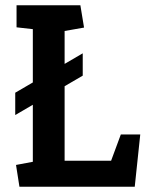

<svg xmlns="http://www.w3.org/2000/svg" viewBox="-20 -711 560 731"><path d="M38 -358 295 -508V-423L38 -273ZM54 0 41 -83 105 -95V-600L43 -607V-691H286L300 -606L226 -593V-99H403L440 -199H514L493 0Z"/></svg>

Font: Kreon SemiBold
Style: Regular
Weight: 600
Designer: Julia Petretta
Foundry: Julia Petretta and Eli Heuer
Version: Version 2.002